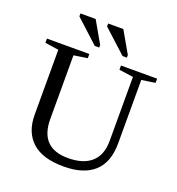

<svg xmlns="http://www.w3.org/2000/svg" viewBox="-152 -981 1027 1114"><g transform="rotate(20 361.0 -424.0)"><path d="M565.9 -616.2 478 -628.9V-654.8H701.2V-628.9L617.2 -616.2V-225.1Q617.2 -107.4 552.5 -48.8Q487.8 9.8 364.7 9.8Q234.4 9.8 169.7 -49.1Q105 -107.9 105 -215.8V-616.2L21 -628.9V-654.8H282.7V-628.9L198.7 -616.2V-223.1Q198.7 -44.9 372.1 -44.9Q465.8 -44.9 515.9 -89.4Q565.9 -133.8 565.9 -221.2ZM467.8 -709.5 324.7 -840.3V-858.4H418.5L494.6 -725.6V-709.5ZM296.4 -709.5 153.8 -840.3V-858.4H247.6L323.7 -725.6V-709.5Z"/></g></svg>

Font: Tinos
Style: Regular
Weight: 400
Designer: Steve Matteson
Foundry: Monotype Imaging Inc.
Version: Version 1.23